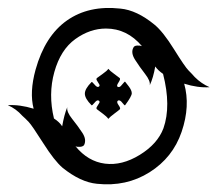

<svg xmlns="http://www.w3.org/2000/svg" viewBox="-28 -458 568 491"><path d="M249 -282Q253 -277 264 -269Q275 -261 278 -258.5Q281 -256 275 -247Q269 -238 273 -236Q277 -234 281 -238Q285 -242 288 -246Q291 -250 292 -249Q293 -248 301 -237.5Q309 -227 309 -219.5Q309 -212 292 -189Q291 -187 285 -195Q279 -203 274 -201Q269 -198 275 -189.5Q281 -181 278.5 -178.5Q276 -176 264.5 -167.5Q253 -159 249 -154Q245 -160 234 -168Q223 -176 220 -178.5Q217 -181 220.5 -186Q224 -191 226 -195Q228 -199 224 -201Q220 -203 213.5 -195Q207 -187 206 -189Q189 -206 189 -218.5Q189 -231 206 -248Q207 -250 213.5 -242Q220 -234 224 -236Q228 -238 226 -242Q224 -246 220.5 -251Q217 -256 220 -258.5Q223 -261 234.5 -269Q246 -277 249 -282ZM335 -340Q297 -385 243 -385Q202 -385 164.5 -358Q127 -331 111 -274Q95 -217 110 -155Q124 -146 131 -135Q136 -164 144 -184Q142 -172 156.5 -154Q171 -136 182.5 -118.5Q194 -101 187 -87Q184 -83 176.5 -82.5Q169 -82 165 -84Q197 -45 240.5 -39.5Q284 -34 329.5 -62Q375 -90 390 -130Q410 -187 389 -269Q376 -278 369 -288Q364 -259 355 -240Q357 -251 343 -269Q329 -287 317.5 -305Q306 -323 313 -336Q315 -341 322.5 -341.5Q330 -342 335 -340ZM63 -280Q87 -366 143 -405.5Q199 -445 280 -436Q322 -432 367 -395Q389 -377 417 -332Q445 -287 454 -278Q463 -269 470 -261Q487 -244 508 -235Q478 -233 443 -244Q459 -187 436.5 -121Q414 -55 354.5 -17.5Q295 20 220 12Q178 8 132 -29Q111 -47 82.5 -92Q54 -137 45.5 -146Q37 -155 29 -162Q13 -180 -8 -189Q22 -191 58 -180Q47 -222 63 -280Z"/></svg>

Font: SOV_mook
Style: Book
Weight: 400
Version: Version 1.00